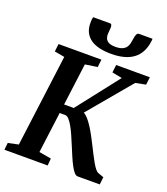

<svg xmlns="http://www.w3.org/2000/svg" viewBox="-171 -1094 1051 1211"><g transform="rotate(20 354.0 -488.5)"><path d="M428.2 -798.3Q384.3 -798.3 349.1 -806.4Q314 -814.5 289.6 -831.5Q265.1 -848.6 252 -874.5Q238.8 -900.4 238.8 -936.5Q238.8 -946.3 239.3 -956.1Q239.7 -965.8 243.2 -977.1H355.5Q363.8 -977.1 366.7 -970.5Q369.6 -963.9 369.6 -954.6Q369.6 -943.4 367.9 -931.2Q366.2 -918.9 366.2 -908.2Q366.2 -895 369.6 -884.3Q373 -873.5 381.1 -865.7Q389.2 -857.9 402.8 -853.5Q416.5 -849.1 437 -849.1Q465.3 -849.1 482.4 -856.2Q499.5 -863.3 508.8 -875.5Q518.1 -887.7 521.7 -904.1Q525.4 -920.4 527.8 -938.5Q528.8 -945.8 530.3 -952.6Q531.7 -959.5 534.4 -964.8Q537.1 -970.2 540.8 -973.6Q544.4 -977.1 550.3 -977.1H641.1Q641.1 -973.1 640.9 -969Q640.6 -964.8 640.1 -960.9Q634.8 -918.5 618.2 -887.7Q601.6 -856.9 574.7 -837.2Q547.9 -817.4 511 -807.9Q474.1 -798.3 428.2 -798.3ZM7.8 -47.4 77.1 -62 157.2 -679.2 89.4 -691.4 95.7 -743.2H383.3L377.4 -691.4L295.4 -679.2L258.8 -397H323.7L543.5 -678.2L476.1 -691.4L482.4 -743.2H708.5L702.1 -691.4L633.8 -678.2L393.1 -391.1Q408.2 -383.3 423.6 -365.7Q439 -348.1 454.1 -324.7Q469.2 -301.3 484.1 -273.9Q499 -246.6 512.9 -218.8Q526.9 -190.9 540.3 -164.6Q553.7 -138.2 565.9 -116.9Q578.1 -95.7 589.1 -81.8Q600.1 -67.9 609.4 -64.5L648.4 -50.3L642.6 0H493.7Q481.9 0 469.7 -14.4Q457.5 -28.8 445.1 -52.5Q432.6 -76.2 419.7 -106.4Q406.7 -136.7 393.6 -168.5Q380.4 -200.2 367.2 -230.5Q354 -260.7 340.6 -284.4Q327.1 -308.1 314 -322.5Q300.8 -336.9 287.6 -336.9H251L215.3 -62L296.9 -47.9L293 0H2.9Z"/></g></svg>

Font: Merriweather Bold
Style: Italic
Weight: 700
Italic angle: -7°
Designer: Eben Sorkin ( eben@eyebytes.com )
Foundry: Eben Sorkin ( eben@eyebytes.com )
Version: Version 1.5; ttfautohint (v0.97) -l 13 -r 13 -G 200 -x 24 -f